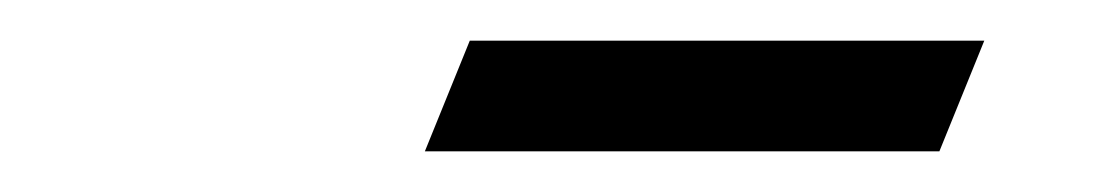

<svg xmlns="http://www.w3.org/2000/svg" viewBox="-20 -661 540 94"><path d="M439.9 -586.9 461.9 -641.1H210L188 -586.9Z"/></svg>

Font: Comic Neue Angular
Style: Italic
Weight: 400
Italic angle: -12°
Designer: Craig Rozynski
Foundry: Craig Rozynski
Version: Version 2.003